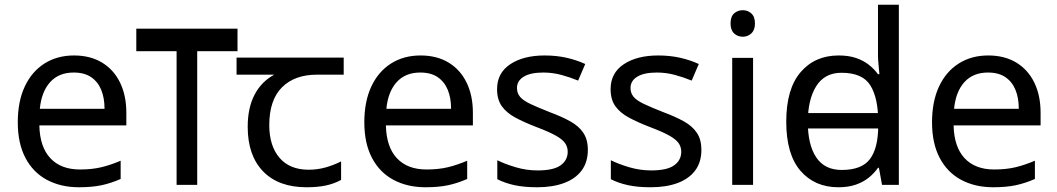

<svg xmlns="http://www.w3.org/2000/svg" viewBox="-20 -780 4461 810"><path d="M292 -546Q361 -546 410.5 -516Q460 -486 486.5 -431.5Q513 -377 513 -304V-251H146Q148 -160 192.5 -112.5Q237 -65 317 -65Q368 -65 407.5 -74.5Q447 -84 489 -102V-25Q448 -7 408 1.5Q368 10 313 10Q237 10 178.5 -21Q120 -52 87.5 -113.5Q55 -175 55 -264Q55 -352 84.5 -415Q114 -478 167.5 -512Q221 -546 292 -546ZM291 -474Q228 -474 191.5 -433.5Q155 -393 148 -321H421Q421 -367 407 -401Q393 -435 364.5 -454.5Q336 -474 291 -474Z M982 -659V-564H812V0H725V-564H555V-659Z M1273 10Q1155 10 1090 -57Q1025 -124 1025 -245Q1025 -325 1054 -380.5Q1083 -436 1137 -465H978V-537H1430V-465H1317Q1223 -465 1169.5 -411.5Q1116 -358 1116 -252Q1116 -165 1159 -114.5Q1202 -64 1282 -64Q1319 -64 1353 -73.5Q1387 -83 1419 -99V-21Q1390 -5 1355 2.5Q1320 10 1273 10Z M1754 -546Q1823 -546 1872.5 -516Q1922 -486 1948.5 -431.5Q1975 -377 1975 -304V-251H1608Q1610 -160 1654.5 -112.5Q1699 -65 1779 -65Q1830 -65 1869.5 -74.5Q1909 -84 1951 -102V-25Q1910 -7 1870 1.5Q1830 10 1775 10Q1699 10 1640.5 -21Q1582 -52 1549.5 -113.5Q1517 -175 1517 -264Q1517 -352 1546.5 -415Q1576 -478 1629.5 -512Q1683 -546 1754 -546ZM1753 -474Q1690 -474 1653.5 -433.5Q1617 -393 1610 -321H1883Q1883 -367 1869 -401Q1855 -435 1826.5 -454.5Q1798 -474 1753 -474Z M2460 -148Q2460 -96 2434 -61Q2408 -26 2360 -8Q2312 10 2246 10Q2190 10 2149.5 1Q2109 -8 2078 -24V-104Q2110 -88 2155.5 -74.5Q2201 -61 2248 -61Q2315 -61 2345 -82.5Q2375 -104 2375 -140Q2375 -160 2364 -176Q2353 -192 2324.5 -208Q2296 -224 2243 -244Q2191 -264 2154 -284Q2117 -304 2097 -332Q2077 -360 2077 -404Q2077 -472 2132.5 -509Q2188 -546 2278 -546Q2327 -546 2369.5 -536.5Q2412 -527 2449 -510L2419 -440Q2385 -454 2348 -464Q2311 -474 2272 -474Q2218 -474 2189.5 -456.5Q2161 -439 2161 -409Q2161 -387 2174 -371.5Q2187 -356 2217.5 -341.5Q2248 -327 2299 -307Q2350 -288 2386 -268Q2422 -248 2441 -219.5Q2460 -191 2460 -148Z M2939 -148Q2939 -96 2913 -61Q2887 -26 2839 -8Q2791 10 2725 10Q2669 10 2628.5 1Q2588 -8 2557 -24V-104Q2589 -88 2634.5 -74.5Q2680 -61 2727 -61Q2794 -61 2824 -82.5Q2854 -104 2854 -140Q2854 -160 2843 -176Q2832 -192 2803.5 -208Q2775 -224 2722 -244Q2670 -264 2633 -284Q2596 -304 2576 -332Q2556 -360 2556 -404Q2556 -472 2611.5 -509Q2667 -546 2757 -546Q2806 -546 2848.5 -536.5Q2891 -527 2928 -510L2898 -440Q2864 -454 2827 -464Q2790 -474 2751 -474Q2697 -474 2668.5 -456.5Q2640 -439 2640 -409Q2640 -387 2653 -371.5Q2666 -356 2696.5 -341.5Q2727 -327 2778 -307Q2829 -288 2865 -268Q2901 -248 2920 -219.5Q2939 -191 2939 -148Z M3157 -536V0H3069V-536ZM3114 -737Q3134 -737 3149.5 -723.5Q3165 -710 3165 -681Q3165 -653 3149.5 -639Q3134 -625 3114 -625Q3092 -625 3077 -639Q3062 -653 3062 -681Q3062 -710 3077 -723.5Q3092 -737 3114 -737Z M3346 -238V-303H3722V-238ZM3517 10Q3417 10 3357 -59.5Q3297 -129 3297 -267Q3297 -405 3357.5 -475.5Q3418 -546 3518 -546Q3560 -546 3591 -535.5Q3622 -525 3645 -507Q3668 -489 3684 -467H3690Q3689 -480 3686.5 -505.5Q3684 -531 3684 -546V-760H3772V0H3701L3688 -72H3684Q3668 -49 3645 -30.5Q3622 -12 3590.5 -1Q3559 10 3517 10ZM3531 -63Q3616 -63 3650.5 -109.5Q3685 -156 3685 -250V-266Q3685 -366 3652 -419.5Q3619 -473 3530 -473Q3459 -473 3423.5 -416.5Q3388 -360 3388 -265Q3388 -169 3423.5 -116Q3459 -63 3531 -63Z M4149 -546Q4218 -546 4267.5 -516Q4317 -486 4343.5 -431.5Q4370 -377 4370 -304V-251H4003Q4005 -160 4049.5 -112.5Q4094 -65 4174 -65Q4225 -65 4264.5 -74.5Q4304 -84 4346 -102V-25Q4305 -7 4265 1.5Q4225 10 4170 10Q4094 10 4035.5 -21Q3977 -52 3944.5 -113.5Q3912 -175 3912 -264Q3912 -352 3941.5 -415Q3971 -478 4024.5 -512Q4078 -546 4149 -546ZM4148 -474Q4085 -474 4048.5 -433.5Q4012 -393 4005 -321H4278Q4278 -367 4264 -401Q4250 -435 4221.5 -454.5Q4193 -474 4148 -474Z"/></svg>

Font: uoriya85
Style: Book
Weight: 400
Designer: Jelle Bosma - Monotype Design Team
Foundry: Monotype Imaging Inc.
Version: Version 2.003